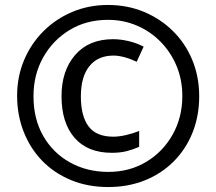

<svg xmlns="http://www.w3.org/2000/svg" viewBox="-20 -744 871 774"><path d="M416 10Q333 10 265 -18.5Q197 -47 149 -97Q101 -147 75 -214Q49 -281 49 -358Q49 -435 77 -501.5Q105 -568 155 -618Q205 -668 271.5 -696Q338 -724 415 -724Q493 -724 559.5 -696.5Q626 -669 676.5 -619.5Q727 -570 755 -502.5Q783 -435 783 -356Q783 -276 756 -209Q729 -142 680 -93Q631 -44 564 -17Q497 10 416 10ZM417 -51Q502 -51 569.5 -91.5Q637 -132 676 -201.5Q715 -271 715 -357Q715 -422 692 -477.5Q669 -533 628 -575Q587 -617 532.5 -640.5Q478 -664 415 -664Q328 -664 260.5 -623Q193 -582 154 -512.5Q115 -443 115 -356Q115 -264 154.5 -195.5Q194 -127 262.5 -89Q331 -51 417 -51ZM431 -128Q333 -128 280.5 -188.5Q228 -249 228 -356Q228 -459 283 -522.5Q338 -586 436 -586Q465 -586 497.5 -578.5Q530 -571 559 -556L531 -495Q506 -507 481.5 -513.5Q457 -520 438 -520Q375 -520 340.5 -477.5Q306 -435 306 -355Q306 -276 337 -234.5Q368 -193 437 -193Q460 -193 488 -199.5Q516 -206 541 -216V-152Q516 -141 490 -134.5Q464 -128 431 -128Z"/></svg>

Font: Noto Sans Malayalam Condensed
Style: Bold
Weight: 700
Width: 3
Designer: Jelle Bosma - Monotype Design Team
Foundry: Monotype Imaging Inc.
Version: Version 2.104; ttfautohint (v1.8.4.7-5d5b)